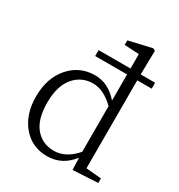

<svg xmlns="http://www.w3.org/2000/svg" viewBox="-190 -929 995 1069"><g transform="rotate(30 307.5 -395.0)"><path d="M428.7 -105.5V-399.4Q359.4 -465.8 293 -465.8Q218.8 -465.8 170.9 -409.7Q123 -353.5 123 -245.1Q123 -139.6 168.5 -85.4Q213.9 -31.2 288.1 -31.2Q364.3 -31.2 428.7 -105.5ZM495.1 -38.1 592.8 -29.3V0L432.6 8.8L429.7 -68.4Q367.2 13.7 269.5 13.7Q172.9 13.7 112.3 -58.1Q51.8 -129.9 51.8 -243.2Q51.8 -363.3 116.2 -437Q180.7 -510.7 279.3 -510.7Q365.2 -510.7 429.7 -435.5V-603.5H224.6V-641.6H429.7V-734.4L335.9 -739.3V-768.6L483.4 -802.7L498 -794.9L495.1 -641.6H587.9V-603.5H495.1Z"/></g></svg>

Font: GenYoMin TW TTF Light
Style: Regular
Weight: 300
Version: Version 1.300